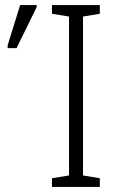

<svg xmlns="http://www.w3.org/2000/svg" viewBox="-20 -734 453 754"><path d="M372 0H184V-34L251 -45V-669L184 -680V-714H372V-680L306 -669V-45L372 -34ZM10 -545V-556L59 -714H124V-706L45 -545Z"/></svg>

Font: Noto Sans Condensed Light
Style: Regular
Weight: 300
Width: 3
Designer: Monotype Design Team
Foundry: Monotype Imaging Inc.
Version: Version 2.013; ttfautohint (v1.8.4.7-5d5b)